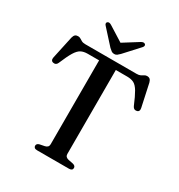

<svg xmlns="http://www.w3.org/2000/svg" viewBox="-203 -1022 1083 1159"><g transform="rotate(30 338.0 -442.5)"><path d="M160 -700H516.5Q533.5 -700 543.5 -705.2Q553.5 -710.5 561.2 -715.5Q569 -720.5 578.5 -720.5Q592 -720.5 599 -714Q606 -707.5 610 -692.5L644 -535Q646.5 -523 642.5 -515.5Q638.5 -508 628.5 -506.5Q619.5 -504.5 612.2 -508.2Q605 -512 600 -522.5Q576 -580 558.8 -609Q541.5 -638 522.8 -647.8Q504 -657.5 475.5 -657.5H396.5V-72Q396.5 -61 403 -54.2Q409.5 -47.5 421.5 -45L454.5 -38.5Q473.5 -33.5 473.5 -18.5Q473.5 0 449 0H228Q215 0 209 -5Q203 -10 203 -18.5Q203 -33.5 222 -38.5L255 -45Q267 -47.5 273.5 -54.2Q280 -61 280 -72V-657.5H201Q173 -657.5 154.2 -647.5Q135.5 -637.5 118 -608.8Q100.5 -580 76.5 -522.5Q72 -512 64.5 -508.2Q57 -504.5 48 -506.5Q38 -508 34 -515.5Q30 -523 32.5 -535L66.5 -692.5Q70.5 -707.5 77.8 -714Q85 -720.5 98 -720.5Q108 -720.5 115.8 -715.5Q123.5 -710.5 133.2 -705.2Q143 -700 160 -700ZM358.5 -801.5 235 -879Q218 -889.5 208 -881.5Q203.5 -878.5 203 -872.2Q202.5 -866 209.5 -858.5L301.5 -757Q311.5 -747.5 319.5 -741.8Q327.5 -736 339 -736Q350.5 -736 358 -741.8Q365.5 -747.5 375 -757L468 -858.5Q474.5 -866 474.2 -872.2Q474 -878.5 469.5 -881.5Q459.5 -889.5 442 -879L318.5 -801.5Z"/></g></svg>

Font: Fraunces 10pt
Style: Regular
Weight: 400
Version: Version 1.000;[b76b70a41]